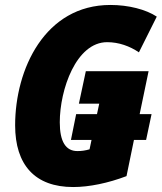

<svg xmlns="http://www.w3.org/2000/svg" viewBox="-20 -744 652 774"><path d="M275 10C340 10 416 -6 490 -34L520 -180H569L591 -284H543L579 -457H326L298 -326H380L371 -284H287L266 -180H349L341 -142C323 -137 309 -135 292 -135C245 -135 221 -173 221 -251C221 -383 287 -574 412 -574C459 -574 503 -558 540 -533L612 -677C568 -706 498 -724 425 -724C161 -724 41 -465 41 -239C41 -79 121 10 275 10Z"/></svg>

Font: Noto Sans Condensed Black
Style: Italic
Weight: 900
Width: 3
Italic angle: -12°
Designer: Monotype Design Team
Foundry: Monotype Imaging Inc.
Version: Version 2.013